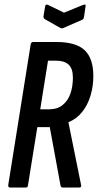

<svg xmlns="http://www.w3.org/2000/svg" viewBox="-20 -844 440 864"><path d="M26 0Q16 0 17 -11L118 -644Q120 -655 129 -655H234Q322 -655 361 -618Q400 -581 400 -502Q400 -456 387.5 -414Q375 -372 350 -340.5Q325 -309 288 -294V-293L345 -11Q347 -6 344 -3Q341 0 336 0H263Q253 0 252 -11L204 -272H148L106 -11Q105 0 96 0ZM161 -352H200Q238 -352 262 -371.5Q286 -391 297 -423Q308 -455 308 -495Q308 -535 289 -553Q270 -571 232 -571H196ZM354 -822Q368 -827 365 -816L358 -767Q357 -762 355.5 -759.5Q354 -757 350 -755L265 -718Q258 -715 252 -718L183 -757Q174 -763 176 -772L183 -815Q185 -827 196 -822L268 -787Z"/></svg>

Font: Sofia Sans Extra Condensed SemiBold
Style: Italic
Weight: 600
Italic angle: -9°
Designer: Botio Nikoltchev, Ani Petrova
Foundry: lettersoup
Version: Version 4.101